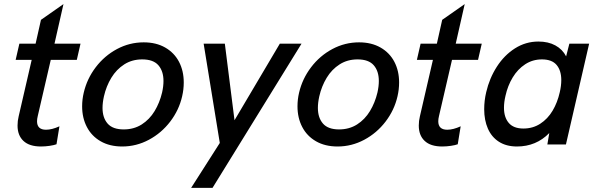

<svg xmlns="http://www.w3.org/2000/svg" viewBox="-20 -699 2893 929"><path d="M64.9 -91.3Q64.9 -114.3 70.3 -136.2L133.3 -409.2H55.7L73.7 -487.8H152.3L178.2 -603L287.1 -679.2L243.7 -487.8H369.6L351.6 -409.2H225.6L162.6 -137.2Q159.2 -123.5 159.2 -112.3Q159.2 -71.3 202.6 -71.3Q231.4 -71.3 267.6 -87.9L253.4 -1Q241.7 3.4 220.5 6.6Q199.2 9.8 178.2 9.8Q122.1 9.8 93.5 -17.1Q64.9 -43.9 64.9 -91.3Z M377.4 -184.6Q377.4 -217.8 385.3 -251Q400.9 -317.9 443.1 -373.5Q485.4 -429.2 546.1 -461.7Q606.9 -494.1 675.3 -494.1Q735.4 -494.1 779.3 -469Q823.2 -443.8 846.2 -399.9Q869.1 -356 869.1 -299.8Q869.1 -266.1 861.3 -232.9Q846.2 -166.5 803.7 -110.8Q761.2 -55.2 700.4 -22.7Q639.6 9.8 571.3 9.8Q510.7 9.8 467 -15.4Q423.3 -40.5 400.4 -84.5Q377.4 -128.4 377.4 -184.6ZM764.2 -251Q771 -281.2 771 -307.1Q771 -355 746.3 -383.3Q721.7 -411.6 668 -411.6Q619.1 -411.6 581.3 -387.5Q543.5 -363.3 518.8 -322.8Q494.1 -282.2 482.9 -232.9Q476.1 -202.6 476.1 -176.8Q476.1 -129.4 500.7 -101.1Q525.4 -72.8 578.6 -72.8Q627.9 -72.8 665.8 -96.9Q703.6 -121.1 728 -161.4Q752.4 -201.7 764.2 -251Z M904.8 210 1043.5 -7.3 965.3 -487.8H1067.9L1114.7 -117.2L1334 -487.8H1439L1008.3 210Z M1419.4 -184.6Q1419.4 -217.8 1427.2 -251Q1442.9 -317.9 1485.1 -373.5Q1527.3 -429.2 1588.1 -461.7Q1648.9 -494.1 1717.3 -494.1Q1777.3 -494.1 1821.3 -469Q1865.2 -443.8 1888.2 -399.9Q1911.1 -356 1911.1 -299.8Q1911.1 -266.1 1903.3 -232.9Q1888.2 -166.5 1845.7 -110.8Q1803.2 -55.2 1742.4 -22.7Q1681.6 9.8 1613.3 9.8Q1552.7 9.8 1509 -15.4Q1465.3 -40.5 1442.4 -84.5Q1419.4 -128.4 1419.4 -184.6ZM1806.2 -251Q1813 -281.2 1813 -307.1Q1813 -355 1788.3 -383.3Q1763.7 -411.6 1710 -411.6Q1661.1 -411.6 1623.3 -387.5Q1585.4 -363.3 1560.8 -322.8Q1536.1 -282.2 1524.9 -232.9Q1518.1 -202.6 1518.1 -176.8Q1518.1 -129.4 1542.7 -101.1Q1567.4 -72.8 1620.6 -72.8Q1669.9 -72.8 1707.8 -96.9Q1745.6 -121.1 1770 -161.4Q1794.4 -201.7 1806.2 -251Z M2006.3 -91.3Q2006.3 -114.3 2011.7 -136.2L2074.7 -409.2H1997.1L2015.1 -487.8H2093.8L2119.6 -603L2228.5 -679.2L2185.1 -487.8H2311L2293 -409.2H2167L2104 -137.2Q2100.6 -123.5 2100.6 -112.3Q2100.6 -71.3 2144 -71.3Q2172.9 -71.3 2209 -87.9L2194.8 -1Q2183.1 3.4 2161.9 6.6Q2140.6 9.8 2119.6 9.8Q2063.5 9.8 2034.9 -17.1Q2006.3 -43.9 2006.3 -91.3Z M2830.6 -487.8 2718.3 0H2628.4L2637.7 -55.2Q2574.2 9.8 2481.4 9.8Q2429.7 9.8 2394 -13.2Q2358.4 -36.1 2340.6 -76.9Q2322.8 -117.7 2322.8 -170.4Q2322.8 -211.9 2332.5 -252.9Q2348.1 -320.3 2384 -376.2Q2419.9 -432.1 2471.9 -465.1Q2523.9 -498 2585 -498Q2632.8 -498 2667.2 -479.2Q2701.7 -460.4 2719.2 -426.3L2734.9 -487.8ZM2695.8 -311.5Q2695.8 -357.9 2673.1 -384.8Q2650.4 -411.6 2602.1 -411.6Q2557.1 -411.6 2521 -387.9Q2484.9 -364.3 2460.7 -324.2Q2436.5 -284.2 2425.8 -235.4Q2418.5 -204.6 2418.5 -177.7Q2418.5 -131.3 2441.7 -104.2Q2464.8 -77.1 2512.7 -77.1Q2558.1 -77.1 2594 -100.3Q2629.9 -123.5 2653.6 -163.1Q2677.2 -202.6 2688.5 -252.9Q2695.8 -283.7 2695.8 -311.5Z"/></svg>

Font: Acari Sans Medium
Style: Italic
Weight: 500
Italic angle: -13°
Designer: Alfredo Marco Pradil and Stefan Peev
Foundry: Hanken Design Co.
Version: Version 1.045